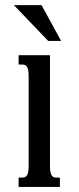

<svg xmlns="http://www.w3.org/2000/svg" viewBox="-20 -736 310 756"><path d="M176.8 -518.6V-85Q176.8 -69.8 178.2 -60.5Q179.7 -51.3 183.1 -45.9Q186.5 -40.5 191.2 -38.6Q195.8 -36.6 202.6 -36.6H215.8V0H53.2V-36.6H66.9Q73.2 -36.6 78.1 -38.6Q83 -40.5 86.4 -45.9Q89.8 -51.3 91.3 -60.5Q92.8 -69.8 92.8 -85V-433.6Q92.8 -448.7 91.3 -458Q89.8 -467.3 86.4 -472.7Q83 -478 78.1 -480Q73.2 -481.9 66.9 -481.9H53.2V-518.6ZM220.7 -574.7H169.9L34.7 -715.8H143.6Z"/></svg>

Font: Arian AMU Serif
Style: Regular
Weight: 400
Designer: Ruben Hakobyan (Tarumian)
Foundry: Ruben Hakobyan (Tarumian)
Version: Version 1.002